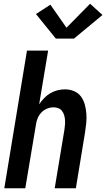

<svg xmlns="http://www.w3.org/2000/svg" viewBox="-20 -1005 567 1025"><path d="M3 0 124 -735H237L189 -448Q201 -466 216 -481.5Q231 -497 249 -507.5Q267 -518 287 -523Q307 -528 327 -528Q352 -528 375 -518.5Q398 -509 412 -490Q426 -471 432.5 -447.5Q439 -424 441 -399Q443 -374 440.5 -348.5Q438 -323 434 -298L385 0H272L324 -313Q326 -327 327 -340Q328 -353 327 -366Q326 -379 322 -391.5Q318 -404 310.5 -413.5Q303 -423 291 -427.5Q279 -432 266 -432Q248 -432 231 -425Q214 -418 201 -404.5Q188 -391 181 -374Q174 -357 172 -340L115 0ZM278 -799 172 -930 249 -980 335 -857 461 -985 527 -925 375 -799Z"/></svg>

Font: Iosevka SS04
Style: Bold Italic
Weight: 700
Italic angle: -9°
Monospace: yes
Designer: Belleve Invis
Foundry: Belleve Invis
Version: Version 19.0.0; ttfautohint (v1.8.4)